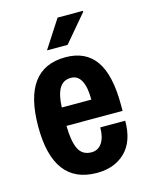

<svg xmlns="http://www.w3.org/2000/svg" viewBox="-105 -732 629 810"><g transform="rotate(-15 209.5 -327.0)"><path d="M237 -543H147L226 -665H336L337 -661ZM389 -241V-214H144Q145 -146 161.5 -112.5Q178 -79 218 -79Q247 -79 263.5 -103.5Q280 -128 280 -171H389Q389 -81 342 -35Q295 11 218 11Q28 11 28 -241Q28 -495 214 -495Q302 -495 345.5 -433Q389 -371 389 -241ZM145 -294H274Q274 -348 259 -376.5Q244 -405 214 -405Q180 -405 163.5 -377Q147 -349 145 -294Z"/></g></svg>

Font: Pragati Narrow
Style: Bold
Weight: 700
Designer: Hector Gatti, Marcela Romero, Pablo Cosgaya and Nicolas Silva
Foundry: Omnibus-Type
Version: Version 1.010; ttfautohint (v1.3)